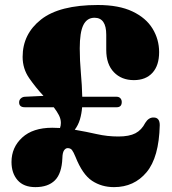

<svg xmlns="http://www.w3.org/2000/svg" viewBox="-20 -734 687 768"><path d="M26 -86Q26 -144.5 68.8 -183.8Q111.5 -223 189 -223Q204 -223 220 -222Q223.5 -231.5 223.5 -242.5Q223.5 -258 215.5 -273.5Q207.5 -289 195 -305H79.5Q56.5 -305 56.5 -324.5Q56.5 -334 63.2 -340.2Q70 -346.5 79.5 -347L154 -350.5Q123.5 -383 97 -421Q70.5 -459 70.5 -506.5Q70.5 -598 144.2 -656Q218 -714 371.5 -714Q455.5 -714 509.8 -688.2Q564 -662.5 590.2 -619.5Q616.5 -576.5 616.5 -525.5Q616.5 -472 589.8 -442.8Q563 -413.5 515.5 -413.5Q466 -413.5 435.5 -445.2Q405 -477 405 -534V-595Q405 -663 358 -663Q328 -663 313.5 -634Q299 -605 299 -540.5Q299 -492 303.5 -442.5Q308 -393 309 -347H446.5Q456 -347 461.5 -341Q467 -335 467 -326Q467 -305 446.5 -305H308.5Q306.5 -279.5 299.8 -256.5Q293 -233.5 279 -215Q325.5 -207 367.5 -197.5Q409.5 -188 453.5 -188Q497 -188 521.8 -201Q546.5 -214 561 -242.5Q574.5 -264.5 594.5 -264Q619 -264 619 -233.5Q616 -104.5 566.2 -45Q516.5 14.5 436 14.5Q386.5 14.5 348.2 -10.8Q310 -36 282 -106.5Q274 -126 268 -133.8Q262 -141.5 250.5 -141.5Q242.5 -141.5 236.2 -132.5Q230 -123.5 229.5 -101.5Q227 -40 199.8 -12.8Q172.5 14.5 121.5 14.5Q74.5 14.5 50.2 -13.5Q26 -41.5 26 -86Z"/></svg>

Font: Fraunces 72pt S050 Black
Style: Regular
Weight: 900
Version: Version 1.000; ttfautohint (v1.8.3)